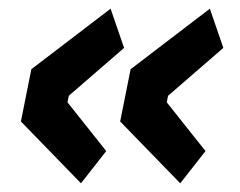

<svg xmlns="http://www.w3.org/2000/svg" viewBox="-20 -494 551 441"><path d="M166 -73 28 -215 52 -335 234 -474 265 -384 138 -274 135 -259 224 -147ZM394 -73 256 -215 280 -335 462 -474 493 -384 366 -274 363 -259 452 -147Z"/></svg>

Font: IBM Plex Sans Cond
Style: Bold Italic
Weight: 700
Width: 3
Italic angle: -11°
Designer: Mike Abbink, Paul van der Laan, Pieter van Rosmalen
Foundry: Bold Monday
Version: Version 1.3